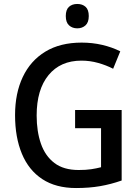

<svg xmlns="http://www.w3.org/2000/svg" viewBox="-20 -939 702 969"><path d="M359 -384H594V-28Q540 -9 485 0.5Q430 10 364 10Q262 10 193.5 -35Q125 -80 90.5 -163Q56 -246 56 -358Q56 -468 95 -550.5Q134 -633 209 -678.5Q284 -724 392 -724Q446 -724 495.5 -712.5Q545 -701 587 -680L551 -592Q516 -610 475 -621.5Q434 -633 391 -633Q285 -633 225 -560Q165 -487 165 -356Q165 -276 186.5 -214Q208 -152 254.5 -116.5Q301 -81 377 -81Q414 -81 440.5 -85Q467 -89 490 -95V-292H359ZM370 -919Q396 -919 412 -904.5Q428 -890 428 -858Q428 -826 411.5 -811Q395 -796 370 -796Q345 -796 328.5 -811Q312 -826 312 -858Q312 -890 328 -904.5Q344 -919 370 -919Z"/></svg>

Font: Noto Sans Gujarati UI SemiCondensed Medium
Style: Regular
Weight: 500
Width: 4
Designer: Jelle Bosma - Monotype Design Team, Universal Thirst
Foundry: Monotype Imaging Inc.
Version: Version 2.106; ttfautohint (v1.8.4.7-5d5b)